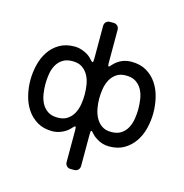

<svg xmlns="http://www.w3.org/2000/svg" viewBox="-127 -820 1090 1137"><g transform="rotate(15 418.0 -252.0)"><path d="M374 165V-32Q374 -52 369 -52Q365 -52 354 -40Q335 -17 304.5 -3Q274 11 244 11Q190 11 151.5 -12Q113 -35 88.5 -71.5Q64 -108 52.5 -154.5Q41 -201 41 -248Q41 -296 52.5 -343Q64 -390 88.5 -426.5Q113 -463 151.5 -485.5Q190 -508 244 -508Q273 -508 304 -494.5Q335 -481 354 -458Q365 -446 369 -446Q374 -446 374 -465V-669Q374 -684 383.5 -693.5Q393 -703 408 -703H429Q444 -703 453.5 -693.5Q463 -684 463 -669V-465Q463 -446 468 -446Q473 -446 482 -458Q527 -508 592 -508Q647 -508 685.5 -485Q724 -462 748.5 -425Q773 -388 784 -341.5Q795 -295 795 -248Q795 -200 783.5 -153.5Q772 -107 747 -70.5Q722 -34 684 -11.5Q646 11 592 11Q549 11 513 -13Q497 -22 482 -39Q473 -51 468 -51Q463 -51 463 -32V165Q463 180 453.5 189.5Q444 199 429 199H408Q393 199 383.5 189.5Q374 180 374 165ZM254 -75Q290 -75 313.5 -91Q337 -107 350.5 -132Q364 -157 369 -187.5Q374 -218 374 -248Q374 -278 369 -309Q364 -340 350.5 -364.5Q337 -389 314 -405Q291 -421 254 -421Q217 -421 193.5 -405.5Q170 -390 156.5 -365.5Q143 -341 138 -310Q133 -279 133 -248Q133 -218 138 -187Q143 -156 156.5 -131Q170 -106 193.5 -90.5Q217 -75 254 -75ZM582 -75Q619 -75 642.5 -90.5Q666 -106 679.5 -131Q693 -156 698 -187Q703 -218 703 -248Q703 -279 698 -310Q693 -341 679.5 -365.5Q666 -390 642.5 -405.5Q619 -421 582 -421Q546 -421 523 -405Q500 -389 486.5 -364Q473 -339 468 -308Q463 -277 463 -248Q463 -219 468.5 -188.5Q474 -158 487.5 -132.5Q501 -107 524 -91Q547 -75 582 -75Z"/></g></svg>

Font: Higure Gothic Medium
Style: Regular
Weight: 500
Designer: Yoshimichi Ohira
Foundry: Positype
Version: Version 1.000